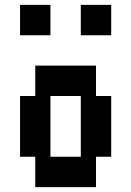

<svg xmlns="http://www.w3.org/2000/svg" viewBox="-20 -895 540 790"><path d="M125 -625H375V-500H437.5V-250H375V-125H125V-250H62.5V-500H125ZM312.5 -500H187.5V-250H312.5ZM62.5 -875H187.5V-750H62.5ZM312.5 -875H437.5V-750H312.5Z"/></svg>

Font: Amiga Topaz Unicode Rus
Style: Regular
Weight: 400
Designer: dMG of Trueschool and Divine Stylers
Foundry: dMG of Trueschool and Divine Stylers
Version: Version 1.1